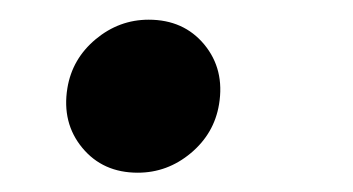

<svg xmlns="http://www.w3.org/2000/svg" viewBox="-20 -168 360 196"><path d="M120.6 8.3Q85 8.3 64 -17.1Q43 -42.5 48.8 -78.1Q53.7 -107.9 77.6 -127.9Q101.6 -147.9 131.8 -147.9Q167.5 -147.9 188.5 -122.6Q209.5 -97.2 203.6 -61.5Q198.7 -31.7 174.8 -11.7Q150.9 8.3 120.6 8.3Z"/></svg>

Font: Inter Semi Bold
Style: Italic
Weight: 600
Italic angle: -9.39999°
Designer: Rasmus Andersson
Foundry: rsms
Version: Version 4.000;git-3c8e0fc